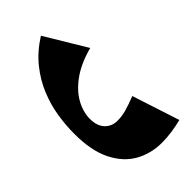

<svg xmlns="http://www.w3.org/2000/svg" viewBox="-51 -678 952 952"><g transform="rotate(45 425.0 -201.5)"><path d="M481 7Q421 7 358.5 -3Q296 -13 235 -38Q174 -63 119 -107Q64 -151 20 -220L236 -350Q259 -264 299 -208.5Q339 -153 387.5 -126.5Q436 -100 484 -100Q533 -100 560 -125.5Q587 -151 587 -191Q587 -222 578 -254Q569 -286 552 -329L801 -410Q810 -374 815 -339Q820 -304 820 -269Q820 -193 785 -130.5Q750 -68 675 -30.5Q600 7 481 7Z"/></g></svg>

Font: Marhey ExtraBold
Style: Regular
Weight: 800
Designer: Nur Syamsi & Bustanul Arifin
Foundry: Namelatype
Version: Version 1.000; ttfautohint (v1.8.4.7-5d5b)